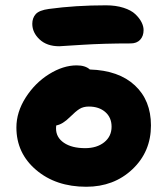

<svg xmlns="http://www.w3.org/2000/svg" viewBox="-20 -734 633 726"><path d="M204.1 -559.1Q157.2 -559.1 129.6 -585Q102.1 -610.8 102.1 -644Q102.1 -666 115.2 -680.7Q128.4 -695.3 165 -700.2Q265.1 -713.9 380.9 -713.9Q418 -713.9 447 -704.6Q476.1 -695.3 491.7 -680.4Q507.3 -665.5 515.1 -650.1Q522.9 -634.8 522.9 -620.1Q522.9 -597.7 510 -583.7Q497.1 -569.8 474.1 -569.8Q372.6 -569.8 289.6 -564.5Q206.5 -559.1 204.1 -559.1ZM306.2 -27.8Q191.4 -27.8 116.7 -91.3Q42 -154.8 42 -252Q42 -310.1 77.1 -365.2Q112.3 -420.4 165.5 -453.6Q218.8 -486.8 270 -486.8Q302.7 -486.8 319.8 -471.2Q429.2 -467.8 490 -411.1Q550.8 -354.5 550.8 -259.8Q550.8 -160.2 480.7 -94Q410.6 -27.8 306.2 -27.8ZM191.9 -248Q191.9 -214.4 221.7 -194.1Q251.5 -173.8 301.8 -173.8Q346.2 -173.8 374 -196Q401.9 -218.3 401.9 -254.9Q401.9 -289.6 378.2 -310.3Q354.5 -331.1 315.9 -331.1Q295.4 -331.1 281 -322.3Q266.6 -313.5 245.1 -292Q216.8 -263.7 192.9 -259.8Q191.9 -255.9 191.9 -248Z"/></svg>

Font: Shantell Sans Irregular
Style: Bold
Weight: 700
Designer: Stephen Nixon, Anya Danilova, Shantell Martin
Foundry: Arrow Type
Version: Version 1.006;[9816181b4]